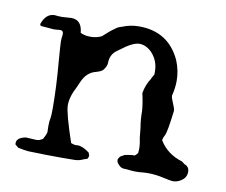

<svg xmlns="http://www.w3.org/2000/svg" viewBox="-58 -497 703 598"><g transform="rotate(10 293.0 -197.5)"><path d="M522.9 30.8Q516.6 30.8 491.7 25.1Q466.8 19.5 442.9 19.5Q433.1 19.5 423.6 20.5Q414.1 21.5 405.3 21.5Q394.5 21.5 384.8 20.3Q375 19 365.2 18.8Q355.5 18.6 345.2 4.9Q342.3 1 342.3 -5.9Q345.7 -14.6 350.8 -17.6Q356 -20.5 361.3 -23.4Q364.7 -24.9 388.2 -27.8Q389.2 -26.9 390.1 -26.9Q394.5 -26.9 401.9 -37.1Q402.8 -43.5 402.8 -50.3Q402.8 -65.9 398.4 -85.9L395.5 -115.2Q391.1 -139.6 391.1 -168Q389.6 -190.9 382.3 -223.1Q387.2 -251 401.4 -271.5V-272.5L409.2 -286.6V-295.9Q409.2 -330.1 386.2 -354.5Q367.7 -372.6 347.2 -372.6Q326.2 -372.6 289.6 -344.2L280.8 -337.9Q260.7 -323.2 260.7 -296.9Q260.7 -287.6 251.5 -274.9Q246.6 -267.6 228 -262.7Q199.2 -255.4 185.5 -222.7Q182.6 -215.3 178.2 -206.1Q160.2 -172.9 160.2 -145.5Q160.2 -121.6 190.9 -31.2Q199.7 -27.3 206.5 -27.3L212.4 -27.8Q228 -27.8 249.5 -11.7L252.9 -2.9Q252.9 1 250.5 6.8Q247.6 9.8 239.7 11.2Q226.1 18.1 211.9 18.6L169.4 19Q116.7 19 63.5 17.1Q51.3 16.1 31.2 11.7L21 3.4L20.5 -1Q20.5 -18.6 49.3 -23.9L82 -22Q90.8 -22.5 93.3 -23.9Q95.7 -25.4 102.5 -28.8Q110.4 -43 112.3 -51.3L111.8 -70.3Q111.8 -87.4 114.3 -97.7Q115.7 -104.5 115.7 -128.9Q115.7 -194.8 108.4 -278.3Q104.5 -328.6 104.5 -337.4L105 -348.6Q106.4 -356 106.4 -361.3Q106.4 -372.1 96.2 -372.1Q91.8 -372.1 84.5 -371.1L76.2 -370.6Q73.2 -370.6 35.6 -374Q32.2 -375.5 32.2 -377.4V-380.9Q44.4 -414.6 71.3 -414.6Q83.5 -413.1 95.2 -413.1L124 -415Q157.2 -415 160.6 -374.5Q173.8 -367.7 192.9 -367.7Q211.4 -367.7 227.5 -375.5Q250.5 -397 264.2 -405.8Q270 -411.6 284.2 -415.5Q308.6 -425.8 336.9 -425.8Q429.2 -425.8 467.8 -343.3Q481 -311.5 481 -279.3Q481 -256.3 474.6 -231Q474.6 -225.1 479 -215.3Q488.8 -192.9 488.8 -186Q481 -118.7 474.6 -106.4Q469.7 -97.2 468.3 -89.4Q492.7 -48.8 541 -34.7L549.8 -27.8Q565.4 -22.5 565.4 -5.9Q565.4 13.2 547.9 23.4Q536.6 30.8 522.9 30.8Z"/></g></svg>

Font: X Typewriter
Style: Regular
Weight: 400
Monospace: yes
Designer: GGBot
Version: 0.50